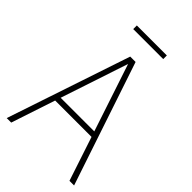

<svg xmlns="http://www.w3.org/2000/svg" viewBox="-261 -989 1086 1086"><g transform="rotate(45 282.5 -445.5)"><path d="M13 0 261 -740H304L552 0H515L427.5 -264H136.5L49 0ZM147.5 -297H416.5L282 -702ZM163 -862V-891H403V-862Z"/></g></svg>

Font: Encode Sans Condensed Condensed Thin
Style: Regular
Weight: 100
Width: 3
Designer: Multiple Designers
Foundry: Impallari Type
Version: Version 3.000; ttfautohint (v1.8.3) -l 8 -r 50 -G 200 -x 14 